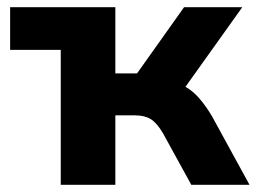

<svg xmlns="http://www.w3.org/2000/svg" viewBox="-20 -511 710 531"><path d="M148 0V-373H8V-491H299V-308H359L489 -491H650L493 -271Q514 -259 532 -238Q550 -217 566 -190L670 0H509L431 -142Q414 -171 397 -181.5Q380 -192 353 -192H299V0Z"/></svg>

Font: Nunito Sans ExtraBold
Style: Regular
Weight: 800
Designer: Vernon Adams
Foundry: Vernon Adams
Version: Version 3.101; ttfautohint (v1.8.4.7-5d5b);gftools[0.9.27]